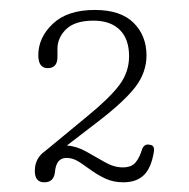

<svg xmlns="http://www.w3.org/2000/svg" viewBox="-20 -731 380 386"><path d="M50 -387.5Q50 -413 71 -427.5L154 -496Q200 -533.5 219.8 -559.8Q239.5 -586 239.5 -618Q239.5 -652.5 220.8 -671Q202 -689.5 168 -689.5Q131 -689.5 113.2 -672.5Q95.5 -655.5 95.5 -632.5V-616.5Q95.5 -594 76 -594Q57 -594 57 -620Q57 -655.5 86.2 -683.2Q115.5 -711 170.5 -711Q222.5 -711 248.5 -685.2Q274.5 -659.5 274.5 -619.5Q274.5 -586 252.8 -557Q231 -528 177 -486.5L114.5 -438.5Q134.5 -437 153.5 -426.2Q172.5 -415.5 190.8 -405Q209 -394.5 227 -394.5Q244 -394.5 252.2 -404Q260.5 -413.5 266 -432Q271 -442.5 280.5 -440Q291 -439.5 289.5 -427Q284.5 -394 269.5 -379.2Q254.5 -364.5 228 -364.5Q208 -364.5 191.8 -372Q175.5 -379.5 156.5 -393.5Q142.5 -404 133.2 -408.8Q124 -413.5 113.5 -413.5Q93 -413.5 90.5 -385.5Q88.5 -364.5 69 -364.5Q50 -364.5 50 -387.5Z"/></svg>

Font: Fraunces 9pt S100 Thin
Style: Regular
Weight: 100
Version: Version 1.000; ttfautohint (v1.8.3)